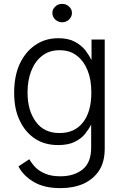

<svg xmlns="http://www.w3.org/2000/svg" viewBox="-20 -752 641 990"><path d="M154 186Q101 155 75 106L131 69Q146 94 164 112Q184 132 215 144Q244 157 292 157Q362 157 407 121Q450 85 450 10V-110Q441 -91 419 -62Q399 -37 364 -20Q331 -4 280 -4Q211 -4 162 -36Q110 -70 82 -130Q53 -188 53 -274Q53 -359 81 -421Q110 -484 161 -519Q212 -555 281 -555Q332 -555 365 -537Q398 -520 420 -493Q443 -461 451 -444H452V-548H520V14Q520 84 490 129Q460 173 409 196Q358 218 292 218Q207 218 154 186ZM408 -121Q451 -176 451 -275Q451 -340 432 -388Q412 -438 376 -465Q341 -493 287 -493Q233 -493 197 -464Q161 -437 141 -386Q122 -338 122 -275Q122 -182 165 -124Q207 -66 287 -66Q365 -66 408 -121ZM265 -651Q250 -666 250 -685Q250 -705 265 -718Q279 -732 300 -732Q322 -732 336 -718Q351 -705 351 -685Q351 -666 336 -651Q320 -637 300 -637Q281 -637 265 -651Z"/></svg>

Font: Sinter Normal
Style: Regular
Weight: 350
Foundry: Adobe & rsms
Version: Version 1.000